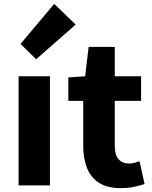

<svg xmlns="http://www.w3.org/2000/svg" viewBox="-20 -958 786 992"><path d="M76 0V-564H238V0ZM167 -652 86 -731 260 -938 371 -831Z M603 14Q534 14 491.5 -13.5Q449 -41 429.5 -90Q410 -139 410 -203V-437H333V-558L420 -564L438 -716H573V-564H709V-437H573V-204Q573 -157 593 -135Q613 -113 647 -113Q661 -113 675.5 -117Q690 -121 701 -125L727 -7Q705 0 674.5 7Q644 14 603 14Z"/></svg>

Font: Noto Sans SC ExtraBold
Style: Regular
Weight: 800
Designer: Ryoko NISHIZUKA 西塚涼子 (kana, bopomofo & ideographs); Paul D. Hunt (Latin, Greek & Cyrillic); Sandoll Communications 산돌커뮤니
Foundry: Adobe
Version: Version 2.004-H2;hotconv 1.0.118;makeotfexe 2.5.65603